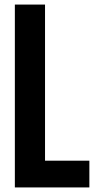

<svg xmlns="http://www.w3.org/2000/svg" viewBox="-20 -820 434 840"><path d="M45 0V-800H177V-117H371V0Z"/></svg>

Font: Big Shoulders Text ExtraBold
Style: Regular
Weight: 800
Designer: Patric King
Foundry: XO Type Co
Version: Version 1.000; ttfautohint (v1.8.2)